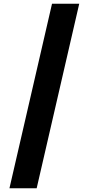

<svg xmlns="http://www.w3.org/2000/svg" viewBox="-20 -852 479 1037"><path d="M261 -832H408L178 165H31Z"/></svg>

Font: Noto Sans Gurmukhi UI ExtraCondensed Black
Style: Regular
Weight: 900
Width: 2
Designer: Jelle Bosma - Monotype Design Team
Foundry: Monotype Imaging Inc.
Version: Version 2.004; ttfautohint (v1.8.4.7-5d5b)